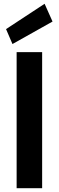

<svg xmlns="http://www.w3.org/2000/svg" viewBox="-20 -996 310 1016"><path d="M68 0V-720H203V0ZM46 -763 12 -842 216 -976 258 -882Z"/></svg>

Font: DM Sans 11pt
Style: Bold
Weight: 700
Version: Version 4.004;gftools[0.9.30]